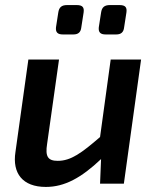

<svg xmlns="http://www.w3.org/2000/svg" viewBox="-20 -725 617 758"><path d="M228 -589H270C289 -589 299 -598 301 -617L310 -675C313 -695 307 -705 283 -705H245C223 -705 213 -696 210 -675L201 -617C199 -597 208 -589 228 -589ZM397 -589H439C458 -589 468 -598 470 -617L479 -675C482 -695 476 -705 452 -705H414C392 -705 382 -696 379 -675L370 -617C368 -597 377 -589 397 -589ZM417 -490 375 -184C302 -121 260 -90 208 -90C169 -90 158 -107 166 -157L213 -490H92L41 -125C28 -41 69 13 161 13C235 13 301 -23 379 -97L375 0H469L537 -490Z"/></svg>

Font: Exo 2 Semi Bold
Style: Italic
Weight: 600
Italic angle: -8°
Designer: Natanael Gama
Version: Version 1.001;PS 001.001;hotconv 1.0.88;makeotf.lib2.5.64775